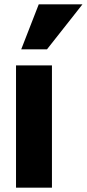

<svg xmlns="http://www.w3.org/2000/svg" viewBox="-20 -846 401 887"><path d="M220 -544V21H54V-544ZM197 -618H78L159 -826H361Z"/></svg>

Font: Repo
Style: ExtraBold
Weight: 800
Designer: Stefan Peev
Foundry: Context Ltd
Version: Version 001.000